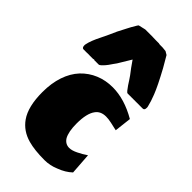

<svg xmlns="http://www.w3.org/2000/svg" viewBox="-303 -1087 1200 1200"><g transform="rotate(45 297.0 -487.5)"><path d="M208 8Q132 -13 90 -73Q43 -140 43 -268Q43 -346 64 -408.5Q85 -471 125 -514Q165 -556 218 -578Q271 -600 333 -600Q437 -600 549 -535L536 -423L513 -428Q509 -429 482 -435Q455 -441 433 -441Q386 -441 363 -409Q333 -369 333 -280Q333 -207 354 -170Q374 -139 408 -139Q432 -139 464 -155Q495 -170 524 -190L534 -48Q499 -15 448 4Q402 24 353 24Q265 24 208 8ZM22 -658V-664Q22 -668 23 -670Q30 -707 61 -768Q68 -784 84 -816L106 -865L136 -923Q144 -940 168 -980L174 -988L221 -999H279L317 -998H332H343Q347 -996 356 -996H376L406 -993L428 -980L471 -906Q526 -805 547 -751Q565 -706 573 -670L574 -664V-658Q574 -638 559 -638H537H513H484H447H426Q421 -638 412 -649Q391 -676 374 -704Q364 -720 357 -729Q330 -763 298 -810Q259 -744 246 -724L233 -706Q213 -676 203 -665Q179 -638 171 -638H152H131L127 -641L122 -638H92Q88 -638 82 -638.5Q76 -639 66 -638H36Q29 -638 25.5 -644Q22 -650 22 -658Z"/></g></svg>

Font: Sigmar One
Style: Regular
Weight: 400
Designer: Vernon Adams
Foundry: Vernon Adams
Version: Version 2.000